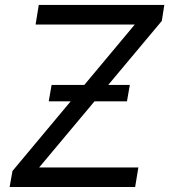

<svg xmlns="http://www.w3.org/2000/svg" viewBox="-20 -747 676 767"><path d="M18.5 0H519.9L532.7 -78.1H136.4L357.6 -342.3H487.2L498.6 -407.7H412.3L626.4 -663.4L636.4 -727.3H134.9L122.2 -649.1H518.5L316.8 -407.7H186.1L174.7 -342.3H262.4L29.8 -63.9Z"/></svg>

Font: Margiela Sans
Style: Italic
Weight: 400
Italic angle: -9.39999°
Designer: Stefan Endress, Andreas Faust
Version: Version 1.100;FEAKit 1.0